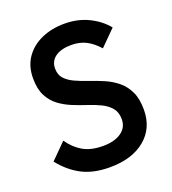

<svg xmlns="http://www.w3.org/2000/svg" viewBox="-132 -809 820 918"><g transform="rotate(-20 278.0 -350.0)"><path d="M271 10Q188 10 130 -20Q72 -50 26 -108L104 -186Q133 -144 173 -120.5Q213 -97 275 -97Q333 -97 367.5 -121Q402 -145 402 -187Q402 -222 384 -244Q366 -266 336.5 -280.5Q307 -295 271.5 -306.5Q236 -318 200.5 -332.5Q165 -347 135.5 -369Q106 -391 88 -426Q70 -461 70 -515Q70 -577 100.5 -620.5Q131 -664 183 -687Q235 -710 299 -710Q368 -710 422.5 -683Q477 -656 511 -614L433 -536Q403 -570 370.5 -586.5Q338 -603 296 -603Q244 -603 214.5 -582Q185 -561 185 -523Q185 -491 203 -471.5Q221 -452 250.5 -438.5Q280 -425 315.5 -413Q351 -401 386.5 -386Q422 -371 451.5 -347.5Q481 -324 499 -287Q517 -250 517 -194Q517 -100 450.5 -45Q384 10 271 10Z"/></g></svg>

Font: Outfit Medium
Style: Regular
Weight: 500
Designer: Rodrigo Fuenzalida
Foundry: fragTYPE
Version: Version 1.100; ttfautohint (v1.8.4.7-5d5b);gftools[0.9.27]